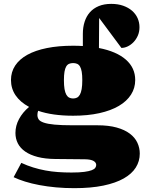

<svg xmlns="http://www.w3.org/2000/svg" viewBox="-20 -729 765 990"><path d="M59.6 -43.5Q59.6 -80.6 78.1 -115.2Q96.7 -149.9 129.9 -177.7Q84 -202.6 60.3 -237.5Q36.6 -272.5 36.6 -316.4Q36.6 -357.9 58.3 -390.9Q80.1 -423.8 121.1 -446.5Q162.1 -469.2 221.7 -481.2Q281.2 -493.2 356.9 -493.2Q382.8 -493.2 407.2 -491.7V-554.7Q407.2 -588.4 416.3 -616.7Q425.3 -645 443.4 -665.5Q461.4 -686 489 -697.5Q516.6 -709 553.7 -709Q587.9 -709 615 -699.5Q642.1 -689.9 660.9 -673.6Q679.7 -657.2 689.5 -635.3Q699.2 -613.3 699.2 -588.9Q699.2 -564.9 690.7 -545.4Q682.1 -525.9 668.5 -511.7Q654.8 -497.6 638.4 -489.7Q622.1 -481.9 606 -481.9L491.7 -635.7L491.2 -635.3L490.2 -481.4Q580.6 -463.9 628.9 -421.6Q677.2 -379.4 677.2 -316.4Q677.2 -274.9 655.5 -241Q633.8 -207 592.8 -182.9Q551.8 -158.7 492.2 -145.5Q432.6 -132.3 356.9 -132.3Q303.7 -132.3 258.5 -138.7Q213.4 -145 176.8 -157.7Q172.9 -148.4 172.9 -136.2Q172.9 -123.5 179.4 -113.5Q186 -103.5 205.8 -96.7Q225.6 -89.8 261.5 -86.4Q297.4 -83 355.5 -83H482.4Q540 -83 581.3 -71.5Q622.6 -60.1 649.2 -40Q675.8 -20 688.2 6.6Q700.7 33.2 700.7 63Q700.7 102.1 680.2 134.8Q659.7 167.5 617.9 191.2Q576.2 214.8 512.7 228Q449.2 241.2 363.3 241.2Q314.5 241.2 268.8 237.1Q223.1 232.9 183.1 225.3Q143.1 217.8 109.4 207.3Q75.7 196.8 50.3 184.6L89.8 110.8Q120.6 125 151.4 134.5Q182.1 144 213.9 149.9Q245.6 155.8 279.1 158.2Q312.5 160.6 348.6 160.6Q389.6 160.6 414.8 157.2Q439.9 153.8 453.4 148.4Q466.8 143.1 471.4 136Q476.1 128.9 476.1 121.6Q476.1 108.9 462.2 100.8Q448.2 92.8 418 92.3L265.1 90.8Q212.9 90.3 174.3 80.3Q135.7 70.3 110.1 52.5Q84.5 34.7 72 10.3Q59.6 -14.2 59.6 -43.5ZM356.9 -221.2Q368.2 -221.2 377 -225.6Q385.7 -230 391.8 -240.7Q397.9 -251.5 401.1 -269.8Q404.3 -288.1 404.3 -315.9Q404.3 -341.8 401.4 -358.9Q398.4 -376 392.6 -386Q386.7 -396 377.7 -399.9Q368.7 -403.8 356.9 -403.8Q345.2 -403.8 336.2 -399.9Q327.1 -396 321.3 -386Q315.4 -376 312.5 -358.9Q309.6 -341.8 309.6 -315.4Q309.6 -288.1 312.7 -269.8Q315.9 -251.5 322 -240.7Q328.1 -230 336.9 -225.6Q345.7 -221.2 356.9 -221.2Z"/></svg>

Font: Poller One
Style: Regular
Weight: 400
Designer: Yvonne Schttler
Foundry: Yvonne Schttler
Version: Version 1.002